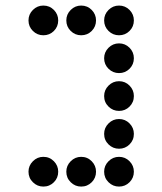

<svg xmlns="http://www.w3.org/2000/svg" viewBox="-20 -689 587 694"><path d="M190.4 -615.2Q190.4 -592.8 174.8 -577.1Q159.2 -561.5 136.7 -561.5Q114.7 -561.5 98.9 -577.1Q83 -592.8 83 -615.2Q83 -637.2 98.9 -653.1Q114.7 -668.9 136.7 -668.9Q159.2 -668.9 174.8 -653.1Q190.4 -637.2 190.4 -615.2ZM327.1 -615.2Q327.1 -592.8 311.5 -577.1Q295.9 -561.5 273.4 -561.5Q251.5 -561.5 235.6 -577.1Q219.7 -592.8 219.7 -615.2Q219.7 -637.2 235.6 -653.1Q251.5 -668.9 273.4 -668.9Q295.9 -668.9 311.5 -653.1Q327.1 -637.2 327.1 -615.2ZM463.9 -615.2Q463.9 -592.8 448.2 -577.1Q432.6 -561.5 410.2 -561.5Q388.2 -561.5 372.3 -577.1Q356.4 -592.8 356.4 -615.2Q356.4 -637.2 372.3 -653.1Q388.2 -668.9 410.2 -668.9Q432.6 -668.9 448.2 -653.1Q463.9 -637.2 463.9 -615.2ZM463.9 -478.5Q463.9 -456.1 448.2 -440.4Q432.6 -424.8 410.2 -424.8Q388.2 -424.8 372.3 -440.4Q356.4 -456.1 356.4 -478.5Q356.4 -500.5 372.3 -516.4Q388.2 -532.2 410.2 -532.2Q432.6 -532.2 448.2 -516.4Q463.9 -500.5 463.9 -478.5ZM463.9 -341.8Q463.9 -319.3 448.2 -303.7Q432.6 -288.1 410.2 -288.1Q388.2 -288.1 372.3 -303.7Q356.4 -319.3 356.4 -341.8Q356.4 -363.8 372.3 -379.6Q388.2 -395.5 410.2 -395.5Q432.6 -395.5 448.2 -379.6Q463.9 -363.8 463.9 -341.8ZM463.9 -205.1Q463.9 -182.6 448.2 -167Q432.6 -151.4 410.2 -151.4Q388.2 -151.4 372.3 -167Q356.4 -182.6 356.4 -205.1Q356.4 -227.1 372.3 -242.9Q388.2 -258.8 410.2 -258.8Q432.6 -258.8 448.2 -242.9Q463.9 -227.1 463.9 -205.1ZM190.4 -68.4Q190.4 -45.9 174.8 -30.3Q159.2 -14.6 136.7 -14.6Q114.7 -14.6 98.9 -30.3Q83 -45.9 83 -68.4Q83 -90.3 98.9 -106.2Q114.7 -122.1 136.7 -122.1Q159.2 -122.1 174.8 -106.2Q190.4 -90.3 190.4 -68.4ZM327.1 -68.4Q327.1 -45.9 311.5 -30.3Q295.9 -14.6 273.4 -14.6Q251.5 -14.6 235.6 -30.3Q219.7 -45.9 219.7 -68.4Q219.7 -90.3 235.6 -106.2Q251.5 -122.1 273.4 -122.1Q295.9 -122.1 311.5 -106.2Q327.1 -90.3 327.1 -68.4ZM463.9 -68.4Q463.9 -45.9 448.2 -30.3Q432.6 -14.6 410.2 -14.6Q388.2 -14.6 372.3 -30.3Q356.4 -45.9 356.4 -68.4Q356.4 -90.3 372.3 -106.2Q388.2 -122.1 410.2 -122.1Q432.6 -122.1 448.2 -106.2Q463.9 -90.3 463.9 -68.4Z"/></svg>

Font: DatDot
Style: Regular
Weight: 400
Designer: GGBot
Version: 1.00